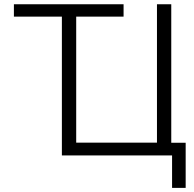

<svg xmlns="http://www.w3.org/2000/svg" viewBox="-20 -748 934 924"><path d="M46.9 -668V-727.5H574.7V-668ZM804.2 0H277.8V-727.5H346.7V-61.5H735.4V-727.5H804.2ZM808.1 156.2V0H766.1V-61H873.5V156.2Z"/></svg>

Font: Inter 18pt Light
Style: Regular
Weight: 300
Designer: Rasmus Andersson
Foundry: rsms
Version: Version 4.001;git-66647c0bb